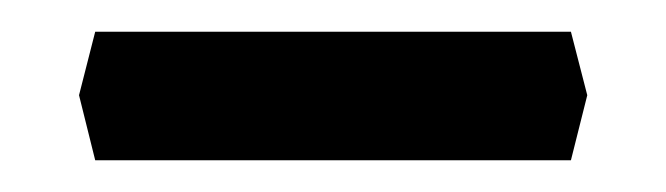

<svg xmlns="http://www.w3.org/2000/svg" viewBox="-20 -352 420 121"><path d="M29.8 -292 40 -332H339.8L350.1 -292L339.8 -251H40Z"/></svg>

Font: Cinzel Black
Style: Regular
Weight: 900
Designer: Natanael Gama
Version: Version 1.001;PS 001.001;hotconv 1.0.56;makeotf.lib2.0.21325